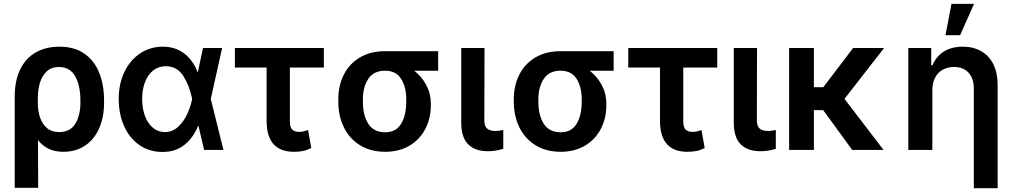

<svg xmlns="http://www.w3.org/2000/svg" viewBox="-20 -780 5270 999"><path d="M289.1 -537.1Q367.2 -537.1 419.2 -500.7Q471.2 -464.4 496.3 -401.1Q521.5 -337.9 521.5 -255.9V-246.1Q521.5 -169.9 495.8 -112.1Q470.2 -54.2 422.4 -22.2Q374.5 9.8 309.6 9.8Q265.6 9.8 233.4 -5.6Q201.2 -21 177.7 -51.3L178.7 197.3H56.6V-277.3Q56.6 -361.3 85.4 -419.7Q114.3 -478 166.7 -507.6Q219.2 -537.1 289.1 -537.1ZM176.8 -236.3Q177.7 -200.2 188.7 -167.7Q199.7 -135.3 224.1 -114Q248.5 -92.8 288.1 -92.8Q345.2 -92.8 371.8 -136.2Q398.4 -179.7 398.4 -246.1V-255.9Q398.4 -334.5 371.1 -383.1Q343.8 -431.6 286.1 -431.6Q248.5 -431.6 223.9 -409.2Q199.2 -386.7 188 -350.1Q176.8 -313.5 176.8 -269.5Z M597.7 -265.6Q597.7 -344.2 627.7 -406.2Q657.7 -468.3 710 -502.7Q762.2 -537.1 827.1 -537.1Q892.1 -537.1 938.2 -502Q984.4 -466.8 1007.8 -405.3H1009.8L1036.1 -530.3H1135.7L1076.7 -265.1L1142.6 0H1042L1012.7 -125H1010.7Q985.4 -62.5 939.2 -25.9Q893.1 10.7 825.2 10.7Q758.8 10.7 707 -24.2Q655.3 -59.1 626.5 -122.1Q597.7 -185.1 597.7 -265.6ZM837.9 -92.8Q877 -92.8 906.2 -119.6Q935.5 -146.5 953.6 -185.5Q971.7 -224.6 979.5 -263.7L980 -265.1L979.5 -266.6Q965.8 -334.5 933.6 -385Q901.4 -435.5 842.8 -435.5Q805.7 -435.5 777.8 -414.1Q750 -392.6 734.9 -354Q719.7 -315.4 719.7 -265.6Q719.7 -215.8 734.4 -176.5Q749 -137.2 775.9 -115Q802.7 -92.8 837.9 -92.8Z M1665 -428.7H1488.3V-149.4Q1488.3 -116.7 1501 -105.2Q1513.7 -93.8 1536.1 -93.8Q1549.8 -93.8 1559.3 -96.2Q1568.8 -98.6 1583 -103.5L1599.6 -9.8Q1577.6 1.5 1557.1 5.6Q1536.6 9.8 1508.8 9.8Q1439.5 9.8 1403.3 -30Q1367.2 -69.8 1367.2 -151.4V-428.7H1202.1V-530.3H1665Z M1983.4 -513.7H2259.8V-412.1H2135.3Q2174.3 -381.8 2198 -337.4Q2221.7 -293 2221.7 -242.2V-232.4Q2221.7 -165 2193.4 -109.9Q2165 -54.7 2111.3 -22.5Q2057.6 9.8 1984.4 9.8Q1908.7 9.8 1853.5 -24.2Q1798.3 -58.1 1769.3 -117.4Q1740.2 -176.8 1740.2 -251V-262.7Q1740.2 -334.5 1769 -391.6Q1797.9 -448.7 1852.8 -481.2Q1907.7 -513.7 1983.4 -513.7ZM1984.4 -91.8Q2040.5 -91.8 2067.1 -136Q2093.8 -180.2 2093.8 -251V-262.7Q2093.8 -328.1 2066.9 -370.1Q2040 -412.1 1983.4 -412.1Q1924.8 -412.1 1896.5 -370.1Q1868.2 -328.1 1868.2 -262.7V-251Q1868.2 -180.2 1896.2 -136Q1924.3 -91.8 1984.4 -91.8Z M2501 -530.3 2500 -154.3Q2500 -123 2514.9 -110.8Q2529.8 -98.6 2557.6 -98.6Q2574.2 -98.6 2598.6 -103.5V-5.9Q2560.5 6.8 2517.6 6.8Q2452.1 6.8 2416 -29.1Q2379.9 -64.9 2379.9 -142.6V-530.3Z M2896.5 -513.7H3172.9V-412.1H3048.3Q3087.4 -381.8 3111.1 -337.4Q3134.8 -293 3134.8 -242.2V-232.4Q3134.8 -165 3106.4 -109.9Q3078.1 -54.7 3024.4 -22.5Q2970.7 9.8 2897.5 9.8Q2821.8 9.8 2766.6 -24.2Q2711.4 -58.1 2682.4 -117.4Q2653.3 -176.8 2653.3 -251V-262.7Q2653.3 -334.5 2682.1 -391.6Q2710.9 -448.7 2765.9 -481.2Q2820.8 -513.7 2896.5 -513.7ZM2897.5 -91.8Q2953.6 -91.8 2980.2 -136Q3006.8 -180.2 3006.8 -251V-262.7Q3006.8 -328.1 2980 -370.1Q2953.1 -412.1 2896.5 -412.1Q2837.9 -412.1 2809.6 -370.1Q2781.2 -328.1 2781.2 -262.7V-251Q2781.2 -180.2 2809.3 -136Q2837.4 -91.8 2897.5 -91.8Z M3711.9 -428.7H3535.2V-149.4Q3535.2 -116.7 3547.9 -105.2Q3560.5 -93.8 3583 -93.8Q3596.7 -93.8 3606.2 -96.2Q3615.7 -98.6 3629.9 -103.5L3646.5 -9.8Q3624.5 1.5 3604 5.6Q3583.5 9.8 3555.7 9.8Q3486.3 9.8 3450.2 -30Q3414.1 -69.8 3414.1 -151.4V-428.7H3249V-530.3H3711.9Z M3918.9 -530.3 3918 -154.3Q3918 -123 3932.9 -110.8Q3947.8 -98.6 3975.6 -98.6Q3992.2 -98.6 4016.6 -103.5V-5.9Q3978.5 6.8 3935.5 6.8Q3870.1 6.8 3834 -29.1Q3797.9 -64.9 3797.9 -142.6V-530.3Z M4214.8 -326.2H4263.7L4418.9 -530.3H4580.1L4374 -265.6L4577.1 0H4414.1L4263.2 -207H4214.8V0H4085.9V-530.3H4214.8Z M4831.1 0H4706.1V-530.3H4825.2V-440.4H4832Q4850.6 -486.3 4890.9 -511.7Q4931.2 -537.1 4989.3 -537.1Q5044.4 -537.1 5085.4 -513.7Q5126.5 -490.2 5148.7 -445.3Q5170.9 -400.4 5170.9 -337.9V199.2H5046.9V-318.4Q5046.9 -372.1 5019.5 -401.9Q4992.2 -431.6 4943.4 -431.6Q4910.6 -431.6 4885 -417.2Q4859.4 -402.8 4845.2 -375.5Q4831.1 -348.1 4831.1 -310.5ZM4930.7 -759.8H5047.9L4975.6 -596.7H4899.4Z"/></svg>

Font: Pretendard JP SemiBold
Style: Regular
Weight: 600
Designer: Base glyphs from Inter by Rasmus Andersson; Hangeul glyphs from Noto Sans CJK(Source Han Sans) by Jang Soo-young and Kan
Foundry: Kil Hyung-jin
Version: Version 1.309